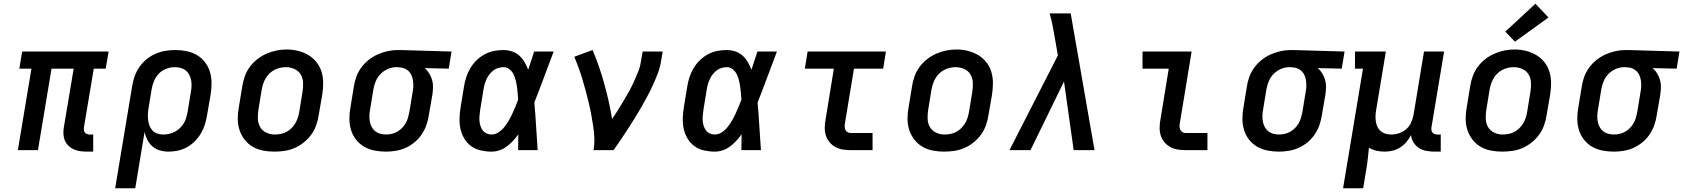

<svg xmlns="http://www.w3.org/2000/svg" viewBox="-20 -807 9047 1032"><path d="M447 8Q429 8 411 5.5Q393 3 377 -4Q361 -11 348.5 -23Q336 -35 329 -51Q322 -67 321 -85.5Q320 -104 323 -122L376 -438H257L184 0H76L149 -438H84L99 -530H564L548 -438H484L431 -122Q430 -114 431 -107Q432 -100 436.5 -94.5Q441 -89 448 -86.5Q455 -84 463 -84H481V8Z M599 205 690 -342Q694 -369 703 -395Q712 -421 728 -445Q744 -469 766.5 -487.5Q789 -506 815 -517.5Q841 -529 868 -533.5Q895 -538 922 -538Q953 -538 983 -532Q1013 -526 1038.5 -511Q1064 -496 1082 -472.5Q1100 -449 1108.5 -420.5Q1117 -392 1117 -360.5Q1117 -329 1112 -298L1093 -188Q1089 -163 1081.5 -138.5Q1074 -114 1060.5 -91Q1047 -68 1028 -48.5Q1009 -29 985.5 -16Q962 -3 936.5 2.5Q911 8 886 8Q862 8 839.5 1.5Q817 -5 800 -19.5Q783 -34 772.5 -54.5Q762 -75 757 -97L707 205ZM858 -84Q874 -84 889.5 -87.5Q905 -91 919.5 -98.5Q934 -106 946 -117.5Q958 -129 967 -143Q976 -157 980.5 -172.5Q985 -188 988 -203L1006 -313Q1009 -329 1009.5 -345.5Q1010 -362 1007 -377Q1004 -392 997 -405.5Q990 -419 978 -428.5Q966 -438 951 -442Q936 -446 920 -446Q897 -446 874 -437.5Q851 -429 834 -411.5Q817 -394 808 -372Q799 -350 795 -327L779 -229Q776 -212 775 -195.5Q774 -179 776 -163Q778 -147 783.5 -132Q789 -117 799.5 -105.5Q810 -94 825.5 -89Q841 -84 858 -84Z M1454 8Q1423 8 1392.5 2Q1362 -4 1337 -19Q1312 -34 1294 -57.5Q1276 -81 1267 -109.5Q1258 -138 1258 -169.5Q1258 -201 1264 -232L1282 -342Q1286 -369 1295.5 -396Q1305 -423 1322 -446.5Q1339 -470 1362.5 -488.5Q1386 -507 1412.5 -518.5Q1439 -530 1466 -535.5Q1493 -541 1521 -541Q1553 -541 1582.5 -533.5Q1612 -526 1637.5 -511Q1663 -496 1681.5 -472.5Q1700 -449 1708.5 -420.5Q1717 -392 1717 -360.5Q1717 -329 1712 -298L1693 -188Q1689 -161 1679.5 -134Q1670 -107 1653 -83.5Q1636 -60 1613 -41.5Q1590 -23 1563.5 -11.5Q1537 0 1509 4Q1481 8 1454 8ZM1456 -84Q1472 -84 1488 -87Q1504 -90 1518.5 -97.5Q1533 -105 1545.5 -117Q1558 -129 1566.5 -143Q1575 -157 1580 -172Q1585 -187 1588 -203L1606 -313Q1610 -338 1609 -362.5Q1608 -387 1596.5 -406.5Q1585 -426 1563 -436Q1541 -446 1517 -446Q1501 -446 1485.5 -442.5Q1470 -439 1455.5 -431.5Q1441 -424 1429 -412.5Q1417 -401 1408.5 -387Q1400 -373 1395 -357.5Q1390 -342 1387 -327L1369 -217Q1365 -193 1366 -168.5Q1367 -144 1378 -124.5Q1389 -105 1410.5 -94.5Q1432 -84 1456 -84Q1456 -84 1456 -84Q1456 -84 1456 -84Z M2054 8Q2023 8 1992.5 2Q1962 -4 1936.5 -19Q1911 -34 1893 -57.5Q1875 -81 1866.5 -109.5Q1858 -138 1858 -169.5Q1858 -201 1864 -232L1882 -342Q1886 -369 1895.5 -395Q1905 -421 1922 -444Q1939 -467 1961.5 -485Q1984 -503 2010 -514.5Q2036 -526 2063 -532Q2090 -538 2116 -538Q2120 -538 2124.5 -538Q2129 -538 2133 -538L2407 -530L2392 -438L2263 -441Q2277 -429 2287 -412.5Q2297 -396 2302.5 -377.5Q2308 -359 2307.5 -338.5Q2307 -318 2304 -298L2285 -188Q2281 -161 2272 -135Q2263 -109 2247 -85Q2231 -61 2208.5 -42.5Q2186 -24 2160.5 -12.5Q2135 -1 2107.5 3.5Q2080 8 2054 8ZM2055 -84Q2070 -84 2085.5 -87.5Q2101 -91 2115 -99Q2129 -107 2140.5 -118.5Q2152 -130 2160 -144Q2168 -158 2172.5 -173Q2177 -188 2180 -203L2198 -313Q2201 -328 2201.5 -343.5Q2202 -359 2200 -373Q2198 -387 2192.5 -400.5Q2187 -414 2177 -424Q2167 -434 2153.5 -439.5Q2140 -445 2125 -445L2118 -446Q2116 -446 2114 -446Q2112 -446 2110 -446Q2087 -446 2065 -436.5Q2043 -427 2026 -410Q2009 -393 2000 -371Q1991 -349 1987 -327L1969 -217Q1966 -201 1965.5 -184.5Q1965 -168 1968 -153Q1971 -138 1978 -124.5Q1985 -111 1997 -101.5Q2009 -92 2024 -88Q2039 -84 2055 -84Z M2622 8Q2593 8 2564 1.5Q2535 -5 2512.5 -21.5Q2490 -38 2475.5 -62.5Q2461 -87 2455 -114.5Q2449 -142 2450 -172Q2451 -202 2456 -232L2474 -342Q2478 -367 2486 -392Q2494 -417 2508 -440.5Q2522 -464 2541.5 -483Q2561 -502 2585 -515Q2609 -528 2634.5 -533Q2660 -538 2686 -538Q2710 -538 2732.5 -530.5Q2755 -523 2771.5 -508Q2788 -493 2799.5 -473Q2811 -453 2819 -432Q2827 -456 2835 -480.5Q2843 -505 2851 -530H2956Q2930 -462 2904.5 -393Q2879 -324 2852 -256Q2858 -192 2861.5 -128Q2865 -64 2870 0H2765Q2765 -21 2765.5 -42.5Q2766 -64 2766 -85Q2753 -67 2737.5 -50Q2722 -33 2703.5 -19.5Q2685 -6 2664 1Q2643 8 2622 8ZM2622 -84Q2642 -84 2660 -96Q2678 -108 2691 -124.5Q2704 -141 2714.5 -159Q2725 -177 2733.5 -195.5Q2742 -214 2750 -233Q2758 -252 2765 -271Q2764 -289 2762.5 -306.5Q2761 -324 2758.5 -341.5Q2756 -359 2751.5 -376.5Q2747 -394 2739.5 -409Q2732 -424 2718 -435Q2704 -446 2686 -446Q2672 -446 2657.5 -441.5Q2643 -437 2631.5 -428Q2620 -419 2610.5 -407Q2601 -395 2595 -381.5Q2589 -368 2585 -354.5Q2581 -341 2579 -327L2561 -217Q2559 -202 2557.5 -187.5Q2556 -173 2557 -159Q2558 -145 2562 -131.5Q2566 -118 2574 -107Q2582 -96 2595 -90Q2608 -84 2622 -84Z M3170 0Q3176 -33 3174.5 -66.5Q3173 -100 3168 -132Q3163 -164 3157 -196Q3151 -228 3143.5 -259Q3136 -290 3127.5 -321Q3119 -352 3110 -382.5Q3101 -413 3090 -443Q3079 -473 3067 -502L3165 -538Q3184 -494 3199.5 -448.5Q3215 -403 3228 -356.5Q3241 -310 3251.5 -263Q3262 -216 3270 -168Q3287 -192 3302.5 -217Q3318 -242 3333 -267Q3348 -292 3362 -317.5Q3376 -343 3388 -369.5Q3400 -396 3410.5 -422.5Q3421 -449 3425 -477L3434 -530H3542L3533 -477Q3528 -445 3516 -413.5Q3504 -382 3490 -351Q3476 -320 3460 -290.5Q3444 -261 3427 -231Q3410 -201 3392 -172Q3374 -143 3355 -114Q3336 -85 3317 -56.5Q3298 -28 3278 0Z M3822 8Q3793 8 3764 1.5Q3735 -5 3712.5 -21.5Q3690 -38 3675.5 -62.5Q3661 -87 3655 -114.5Q3649 -142 3650 -172Q3651 -202 3656 -232L3674 -342Q3678 -367 3686 -392Q3694 -417 3708 -440.5Q3722 -464 3741.5 -483Q3761 -502 3785 -515Q3809 -528 3834.5 -533Q3860 -538 3886 -538Q3910 -538 3932.5 -530.5Q3955 -523 3971.5 -508Q3988 -493 3999.5 -473Q4011 -453 4019 -432Q4027 -456 4035 -480.5Q4043 -505 4051 -530H4156Q4130 -462 4104.5 -393Q4079 -324 4052 -256Q4058 -192 4061.5 -128Q4065 -64 4070 0H3965Q3965 -21 3965.5 -42.5Q3966 -64 3966 -85Q3953 -67 3937.5 -50Q3922 -33 3903.5 -19.5Q3885 -6 3864 1Q3843 8 3822 8ZM3822 -84Q3842 -84 3860 -96Q3878 -108 3891 -124.5Q3904 -141 3914.5 -159Q3925 -177 3933.5 -195.5Q3942 -214 3950 -233Q3958 -252 3965 -271Q3964 -289 3962.5 -306.5Q3961 -324 3958.5 -341.5Q3956 -359 3951.5 -376.5Q3947 -394 3939.5 -409Q3932 -424 3918 -435Q3904 -446 3886 -446Q3872 -446 3857.5 -441.5Q3843 -437 3831.5 -428Q3820 -419 3810.5 -407Q3801 -395 3795 -381.5Q3789 -368 3785 -354.5Q3781 -341 3779 -327L3761 -217Q3759 -202 3757.5 -187.5Q3756 -173 3757 -159Q3758 -145 3762 -131.5Q3766 -118 3774 -107Q3782 -96 3795 -90Q3808 -84 3822 -84Z M4552 0Q4530 0 4509 -3.5Q4488 -7 4470 -17Q4452 -27 4439 -42.5Q4426 -58 4419.5 -77.5Q4413 -97 4413 -119Q4413 -141 4417 -162L4462 -438H4306L4321 -530H4742L4727 -438H4570L4522 -147Q4520 -138 4520 -128.5Q4520 -119 4523.5 -110.5Q4527 -102 4535 -97Q4543 -92 4552 -92H4670V0Z M5054 8Q5023 8 4992.5 2Q4962 -4 4937 -19Q4912 -34 4894 -57.5Q4876 -81 4867 -109.5Q4858 -138 4858 -169.5Q4858 -201 4864 -232L4882 -342Q4886 -369 4895.5 -396Q4905 -423 4922 -446.5Q4939 -470 4962.5 -488.5Q4986 -507 5012.5 -518.5Q5039 -530 5066 -535.5Q5093 -541 5121 -541Q5153 -541 5182.5 -533.5Q5212 -526 5237.5 -511Q5263 -496 5281.5 -472.5Q5300 -449 5308.5 -420.5Q5317 -392 5317 -360.5Q5317 -329 5312 -298L5293 -188Q5289 -161 5279.5 -134Q5270 -107 5253 -83.5Q5236 -60 5213 -41.5Q5190 -23 5163.5 -11.5Q5137 0 5109 4Q5081 8 5054 8ZM5056 -84Q5072 -84 5088 -87Q5104 -90 5118.5 -97.5Q5133 -105 5145.5 -117Q5158 -129 5166.5 -143Q5175 -157 5180 -172Q5185 -187 5188 -203L5206 -313Q5210 -338 5209 -362.5Q5208 -387 5196.5 -406.5Q5185 -426 5163 -436Q5141 -446 5117 -446Q5101 -446 5085.5 -442.5Q5070 -439 5055.5 -431.5Q5041 -424 5029 -412.5Q5017 -401 5008.5 -387Q5000 -373 4995 -357.5Q4990 -342 4987 -327L4969 -217Q4965 -193 4966 -168.5Q4967 -144 4978 -124.5Q4989 -105 5010.5 -94.5Q5032 -84 5056 -84Q5056 -84 5056 -84Q5056 -84 5056 -84Z M5406 0 5666 -509 5652 -590Q5646 -626 5639 -662.5Q5632 -699 5622 -735H5735L5863 0H5751L5699 -369L5519 0Z M6352 0Q6330 0 6309 -3.5Q6288 -7 6270 -17Q6252 -27 6239 -42.5Q6226 -58 6219.5 -77.5Q6213 -97 6213 -119Q6213 -141 6217 -162L6262 -438H6121V-530H6385L6322 -147Q6320 -138 6320 -128.5Q6320 -119 6323.5 -110.5Q6327 -102 6335 -97Q6343 -92 6352 -92H6470V0Z M6854 8Q6823 8 6792.5 2Q6762 -4 6736.5 -19Q6711 -34 6693 -57.5Q6675 -81 6666.5 -109.5Q6658 -138 6658 -169.5Q6658 -201 6664 -232L6682 -342Q6686 -369 6695.5 -395Q6705 -421 6722 -444Q6739 -467 6761.5 -485Q6784 -503 6810 -514.5Q6836 -526 6863 -532Q6890 -538 6916 -538Q6920 -538 6924.5 -538Q6929 -538 6933 -538L7207 -530L7192 -438L7063 -441Q7077 -429 7087 -412.5Q7097 -396 7102.5 -377.5Q7108 -359 7107.5 -338.5Q7107 -318 7104 -298L7085 -188Q7081 -161 7072 -135Q7063 -109 7047 -85Q7031 -61 7008.5 -42.5Q6986 -24 6960.5 -12.5Q6935 -1 6907.5 3.5Q6880 8 6854 8ZM6855 -84Q6870 -84 6885.5 -87.5Q6901 -91 6915 -99Q6929 -107 6940.5 -118.5Q6952 -130 6960 -144Q6968 -158 6972.5 -173Q6977 -188 6980 -203L6998 -313Q7001 -328 7001.5 -343.5Q7002 -359 7000 -373Q6998 -387 6992.5 -400.5Q6987 -414 6977 -424Q6967 -434 6953.5 -439.5Q6940 -445 6925 -445L6918 -446Q6916 -446 6914 -446Q6912 -446 6910 -446Q6887 -446 6865 -436.5Q6843 -427 6826 -410Q6809 -393 6800 -371Q6791 -349 6787 -327L6769 -217Q6766 -201 6765.5 -184.5Q6765 -168 6768 -153Q6771 -138 6778 -124.5Q6785 -111 6797 -101.5Q6809 -92 6824 -88Q6839 -84 6855 -84Z M7199 205 7306 -438H7263V-530H7429L7377 -217Q7374 -201 7373.5 -185.5Q7373 -170 7375 -155Q7377 -140 7383.5 -126Q7390 -112 7401 -102.5Q7412 -93 7426.5 -88.5Q7441 -84 7457 -84Q7479 -84 7500 -91Q7521 -98 7538.5 -113Q7556 -128 7565 -149Q7574 -170 7578 -191L7634 -530H7742L7674 -122Q7673 -114 7674 -107Q7675 -100 7679.5 -94.5Q7684 -89 7691 -86.5Q7698 -84 7706 -84H7724V8H7691Q7668 8 7646.5 4Q7625 0 7607 -11.5Q7589 -23 7578 -41Q7567 -59 7564 -81Q7554 -61 7539 -43.5Q7524 -26 7505 -14Q7486 -2 7465 3Q7444 8 7423 8Q7400 8 7378 3Q7356 -2 7338 -13Q7335 16 7332 45Q7329 74 7324 102L7307 205Z M8054 8Q8023 8 7992.5 2Q7962 -4 7937 -19Q7912 -34 7894 -57.5Q7876 -81 7867 -109.5Q7858 -138 7858 -169.5Q7858 -201 7864 -232L7882 -342Q7886 -369 7895.5 -396Q7905 -423 7922 -446.5Q7939 -470 7962.5 -488.5Q7986 -507 8012.5 -518.5Q8039 -530 8066 -535.5Q8093 -541 8121 -541Q8153 -541 8182.5 -533.5Q8212 -526 8237.5 -511Q8263 -496 8281.5 -472.5Q8300 -449 8308.5 -420.5Q8317 -392 8317 -360.5Q8317 -329 8312 -298L8293 -188Q8289 -161 8279.5 -134Q8270 -107 8253 -83.5Q8236 -60 8213 -41.5Q8190 -23 8163.5 -11.5Q8137 0 8109 4Q8081 8 8054 8ZM8056 -84Q8072 -84 8088 -87Q8104 -90 8118.5 -97.5Q8133 -105 8145.5 -117Q8158 -129 8166.5 -143Q8175 -157 8180 -172Q8185 -187 8188 -203L8206 -313Q8210 -338 8209 -362.5Q8208 -387 8196.5 -406.5Q8185 -426 8163 -436Q8141 -446 8117 -446Q8101 -446 8085.5 -442.5Q8070 -439 8055.5 -431.5Q8041 -424 8029 -412.5Q8017 -401 8008.5 -387Q8000 -373 7995 -357.5Q7990 -342 7987 -327L7969 -217Q7965 -193 7966 -168.5Q7967 -144 7978 -124.5Q7989 -105 8010.5 -94.5Q8032 -84 8056 -84Q8056 -84 8056 -84Q8056 -84 8056 -84ZM8123 -583 8071 -637 8233 -787 8303 -713Z M8654 8Q8623 8 8592.5 2Q8562 -4 8536.5 -19Q8511 -34 8493 -57.5Q8475 -81 8466.5 -109.5Q8458 -138 8458 -169.5Q8458 -201 8464 -232L8482 -342Q8486 -369 8495.5 -395Q8505 -421 8522 -444Q8539 -467 8561.5 -485Q8584 -503 8610 -514.5Q8636 -526 8663 -532Q8690 -538 8716 -538Q8720 -538 8724.5 -538Q8729 -538 8733 -538L9007 -530L8992 -438L8863 -441Q8877 -429 8887 -412.5Q8897 -396 8902.5 -377.5Q8908 -359 8907.5 -338.5Q8907 -318 8904 -298L8885 -188Q8881 -161 8872 -135Q8863 -109 8847 -85Q8831 -61 8808.5 -42.5Q8786 -24 8760.5 -12.5Q8735 -1 8707.5 3.5Q8680 8 8654 8ZM8655 -84Q8670 -84 8685.5 -87.5Q8701 -91 8715 -99Q8729 -107 8740.5 -118.5Q8752 -130 8760 -144Q8768 -158 8772.5 -173Q8777 -188 8780 -203L8798 -313Q8801 -328 8801.5 -343.5Q8802 -359 8800 -373Q8798 -387 8792.5 -400.5Q8787 -414 8777 -424Q8767 -434 8753.5 -439.5Q8740 -445 8725 -445L8718 -446Q8716 -446 8714 -446Q8712 -446 8710 -446Q8687 -446 8665 -436.5Q8643 -427 8626 -410Q8609 -393 8600 -371Q8591 -349 8587 -327L8569 -217Q8566 -201 8565.5 -184.5Q8565 -168 8568 -153Q8571 -138 8578 -124.5Q8585 -111 8597 -101.5Q8609 -92 8624 -88Q8639 -84 8655 -84Z"/></svg>

Font: Iosevka Slab Semibold Extended
Style: Italic
Weight: 600
Width: 7
Italic angle: -9°
Monospace: yes
Designer: Belleve Invis
Foundry: Belleve Invis
Version: Version 11.1.0; ttfautohint (v1.8.3)